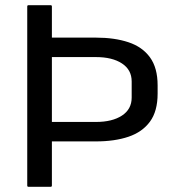

<svg xmlns="http://www.w3.org/2000/svg" viewBox="-20 -720 680 740"><path d="M350 -575Q421.5 -575 475 -557.2Q528.5 -539.5 558 -499Q587.5 -458.5 587.5 -391V-359Q587.5 -291.5 558 -251.2Q528.5 -211 475.2 -193Q422 -175 350 -175H180V-5Q180 0 175 0H90Q85 0 85 -5V-695Q85 -700 90 -700H175Q180 -700 180 -695V-575ZM180 -250H350Q412.5 -250 450 -274.5Q487.5 -299 487.5 -344V-406Q487.5 -451 450 -475.5Q412.5 -500 350 -500H180Z"/></svg>

Font: MFEK Sans
Style: Regular
Weight: 400
Designer: Owen Earl
Foundry: indestructible type*
Version: Version 0.001; ttfautohint (v1.8.4.7-5d5b)